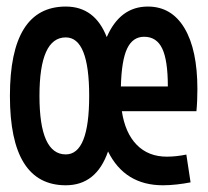

<svg xmlns="http://www.w3.org/2000/svg" viewBox="-20 -547 626 577"><path d="M177.7 9.8Q9.8 9.8 9.8 -258.8Q9.8 -527.3 177.7 -527.3Q265.1 -527.3 300.8 -435.5Q340.8 -527.3 424.3 -527.3Q495.6 -527.3 534.4 -462.4Q573.2 -397.5 573.2 -279.3Q573.2 -262.7 572.5 -245.1Q571.8 -227.5 570.3 -212.9H346.2Q356 -147.5 390.9 -111.8Q425.8 -76.2 481.4 -76.2Q509.3 -76.2 540 -82.5L552.7 1Q533.2 4.9 511.5 7.3Q489.7 9.8 469.7 9.8Q355 9.8 304.7 -91.8Q269.5 9.8 177.7 9.8ZM177.7 -83Q248 -83 248 -258.8Q248 -434.6 177.7 -434.6Q98.6 -434.6 98.6 -258.8Q98.6 -83 177.7 -83ZM343.3 -287.1H484.4Q484.4 -365.7 467.5 -401.1Q450.7 -436.5 413.1 -436.5Q378.9 -436.5 362.1 -401.1Q345.2 -365.7 343.3 -287.1Z"/></svg>

Font: CaskaydiaCove NFP
Style: Regular
Weight: 400
Designer: Aaron Bell
Foundry: Saja Typeworks
Version: Version 2111.001; VTT 6.35;Nerd Fonts 3.1.1